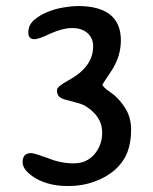

<svg xmlns="http://www.w3.org/2000/svg" viewBox="-20 -597 508 637"><path d="M238 -577Q381 -577 381 -463Q381 -411 351 -364L320 -317Q320 -309 346 -291Q372 -274 393.5 -241.5Q415 -209 415 -167Q415 -125 403 -93Q391 -61 362 -34Q332 -8 292 6Q252 20 213 20H200Q172 20 146 13.5Q120 7 100 -4.5Q80 -16 67.5 -30Q55 -44 55 -59Q55 -89 83 -89Q90 -89 103.5 -84.5Q117 -80 140 -72Q181 -55 225 -55Q267 -55 293 -85Q319 -115 319 -157Q319 -178 311.5 -194Q304 -210 292.5 -222Q281 -234 268.5 -242Q256 -250 246 -253L206 -264Q187 -268 178 -275Q169 -282 169 -298Q169 -310 208 -331Q289 -375 289 -443Q289 -471 270 -487.5Q251 -504 219 -504Q189 -504 148 -486Q109 -467 94 -467Q74 -467 74 -489Q74 -514 93 -530.5Q112 -547 138 -557.5Q164 -568 192 -572.5Q220 -577 238 -577Z"/></svg>

Font: Stylish
Style: Regular
Weight: 400
Version: Version 1.64